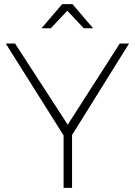

<svg xmlns="http://www.w3.org/2000/svg" viewBox="-20 -910 653 930"><path d="M605 -699 329 -256V0H288V-254L8 -699H53L308 -306L560 -699ZM431 -773H386L306 -858L226 -773H181L281 -890H331Z"/></svg>

Font: Montserrat arm2 ExtraLight
Style: Regular
Weight: 275
Designer: Julieta Ulanovsky
Foundry: Julieta Ulanovsky
Version: Version 6.000